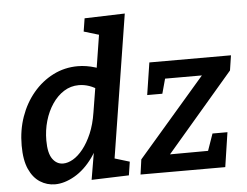

<svg xmlns="http://www.w3.org/2000/svg" viewBox="-54 -843 1183 921"><g transform="rotate(-5 537.5 -382.5)"><path d="M175 11Q136 11 103 -10Q70 -31 50.5 -74.5Q31 -118 31 -188Q31 -262 53.5 -326Q76 -390 117 -439Q158 -488 213 -516Q268 -544 332 -544Q373 -544 416.5 -530.5Q460 -517 504 -486L419 -509L456 -742L498 -670L375 -707L385 -770L579 -776L460 -27L419 -103L541 -66L531 -1L351 5L382 -178L417 -239Q398 -156 358 -100.5Q318 -45 269 -17Q220 11 175 11ZM222 -85Q245 -85 270 -99.5Q295 -114 318.5 -143.5Q342 -173 360.5 -216Q379 -259 388 -317L410 -452L430 -417Q404 -436 379 -444.5Q354 -453 329 -453Q290 -453 257.5 -432.5Q225 -412 201 -376.5Q177 -341 164 -296Q151 -251 151 -202Q151 -141 171 -113Q191 -85 222 -85ZM1020 -166 995 0H587L597 -72L944 -474L958 -448H715L752 -476L725 -377H652L676 -532H1069L1058 -460L707 -50V-84L944 -85L907 -49L948 -166Z"/></g></svg>

Font: Bitter Thin SemiBold
Style: Italic
Weight: 600
Italic angle: -9°
Version: Version 2.002